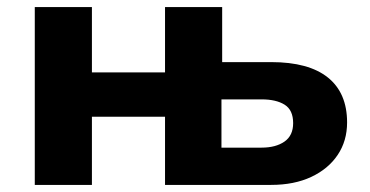

<svg xmlns="http://www.w3.org/2000/svg" viewBox="-20 -521 1043 541"><path d="M78 0V-501H239V-317H445V-501H606V-346H744Q850 -346 904 -302.5Q958 -259 958 -176Q958 -124 931.5 -84.5Q905 -45 857 -22.5Q809 0 744 0H445V-192H239V0ZM604 -105H717Q757 -105 781.5 -122Q806 -139 806 -174Q806 -211 782 -226Q758 -241 717 -241H604Z"/></svg>

Font: Nunito Sans 8pt ExtraBold
Style: Regular
Weight: 800
Version: Version 3.101;gftools[0.9.27]